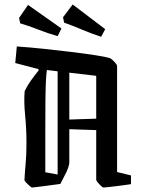

<svg xmlns="http://www.w3.org/2000/svg" viewBox="-20 -827 634 856"><path d="M90 -421Q104 -449 118.5 -469Q133 -489 153 -514L151 -519L48 -546L55 -620Q110 -616 173.5 -609.5Q237 -603 297.5 -595.5Q358 -588 404 -581Q450 -574 470 -568Q473 -567 481 -560Q489 -553 495.5 -545Q502 -537 502 -534V-60L564 -45V-6Q552 -4 533 -1.5Q514 1 494 3.5Q474 6 459 7.5Q444 9 441 9Q438 9 430 1.5Q422 -6 415.5 -14Q409 -22 409 -25V-247L289 -251V-101Q289 -95 284 -79.5Q279 -64 268 -44L249 -7Q239 -6 219 -3Q199 0 178 2.5Q157 5 141.5 7Q126 9 123 9Q120 9 112 2Q104 -5 96.5 -13Q89 -21 89 -24Q91 -63 94.5 -99.5Q98 -136 98 -191Q98 -253 92 -313Q86 -373 90 -421ZM182 -59 237 -49V-509L189 -515Q186 -493 184.5 -460.5Q183 -428 182.5 -376Q182 -324 182 -246.5Q182 -169 182 -59ZM409 -489 289 -503V-294L409 -298ZM431 -663Q388 -677 345.5 -695Q303 -713 266 -726L261 -750L304 -807L449 -697ZM237 -666Q194 -678 151 -695Q108 -712 70 -723L65 -747L105 -805L254 -700Z"/></svg>

Font: Grenze Gotisch
Style: Regular
Weight: 400
Designer: Renata Polastri
Foundry: Omnibus-Type
Version: Version 1.001